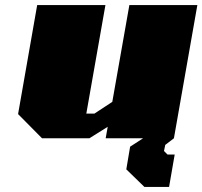

<svg xmlns="http://www.w3.org/2000/svg" viewBox="-20 -543 795 754"><path d="M547 191 476 122 491 33 542 0H395L403 -45L331 0H145L51 -95L126 -523H394L319 -97H351L421 -143L488 -523H755L663 0L629 26L624 50L638 64H666L644 191Z"/></svg>

Font: Tomorrow ExtraBold
Style: Italic
Weight: 800
Italic angle: -10°
Designer: Tony de Marco, Monica Rizzolli
Foundry: Just in Type
Version: Version 2.002